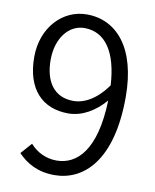

<svg xmlns="http://www.w3.org/2000/svg" viewBox="-85 -810 719 888"><g transform="rotate(10 274.5 -366.0)"><path d="M231 13C367 13 494 -99 494 -400C494 -629 392 -745 251 -745C139 -745 45 -649 45 -509C45 -358 123 -279 245 -279C309 -279 370 -315 417 -370C410 -135 325 -55 229 -55C181 -55 136 -76 105 -112L59 -60C99 -18 153 13 231 13ZM416 -441C365 -369 308 -340 258 -340C167 -340 122 -408 122 -509C122 -611 178 -681 251 -681C350 -681 407 -595 416 -441Z"/></g></svg>

Font: Noto Sans CJK SC DemiLight
Style: Regular
Weight: 350
Designer: Ryoko NISHIZUKA 西塚涼子 (kana, bopomofo & ideographs); Paul D. Hunt (Latin, Greek & Cyrillic); Sandoll Communications 산돌커뮤니
Foundry: Adobe
Version: Version 2.004;hotconv 1.0.118;makeotfexe 2.5.65603